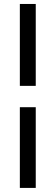

<svg xmlns="http://www.w3.org/2000/svg" viewBox="-20 -879 275 949"><path d="M78.1 49.8V-349.1H156.7V49.8ZM78.1 -454.6V-859.4H156.7V-454.6Z"/></svg>

Font: Antonio ExtraLight
Style: Regular
Weight: 250
Designer: Vernon Adams
Foundry: Vernon Adams
Version: Version 1.002